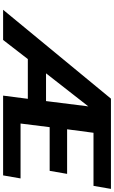

<svg xmlns="http://www.w3.org/2000/svg" viewBox="237 -988 751 1266"><g transform="rotate(90 613.0 -355.5)"><path d="M1137 0 1157 -115H795L819 -307H1107L1127 -422H833L856 -596H1206L1226 -711H631L45 0H244L370 -163H632L611 0ZM464 -283 682 -562 647 -283Z"/></g></svg>

Font: Asimov
Style: XWidIt
Weight: 500
Designer: Google
Version: Version 2.000980; 2014